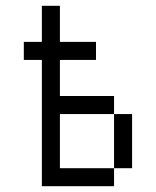

<svg xmlns="http://www.w3.org/2000/svg" viewBox="-20 -645 540 665"><path d="M312.5 -437.5V-500H187.5Q187.5 -500 187.5 -625H125Q125 -625 125 -500H62.5V-437.5H125V0H375V-62.5H187.5V-250H375V-62.5H437.5V-250H375V-312.5H187.5Q187.5 -312.5 187.5 -437.5Z"/></svg>

Font: CalcUnifontExMono
Style: Regular
Weight: 500
Version: Version 15.0.06